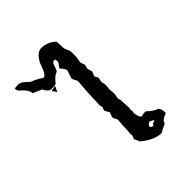

<svg xmlns="http://www.w3.org/2000/svg" viewBox="-176 -691 797 797"><g transform="rotate(-45 222.0 -292.5)"><path d="M201.7 -593.8Q238.3 -593.3 265.6 -567.9Q267.6 -548.3 267.6 -543.5V-528.3Q279.3 -500 279.3 -493.7V-464.8Q279.3 -462.4 275.4 -440.4V-435.5Q275.4 -432.1 281.2 -417.5V-414.6Q277.3 -399.9 277.3 -397.9V-394.5Q283.2 -379.4 283.2 -375Q275.4 -356.4 275.4 -353.5Q283.2 -341.8 283.2 -336.9L279.3 -317.4Q283.2 -303.7 283.2 -297.4Q283.2 -283.2 281.2 -272Q283.2 -257.8 283.2 -241.2Q279.3 -225.1 279.3 -220.2Q283.2 -210.4 283.2 -205.1Q283.2 -188 285.2 -160.6Q283.2 -152.3 283.2 -148.9L285.2 -141.1Q283.2 -132.8 283.2 -128.9Q288.1 -98.6 296.9 -98.6Q310.5 -101.6 320.3 -101.6H322.8Q349.1 -76.7 365.7 -72.8Q377.4 -65.9 377.4 -37.6Q344.2 -24.9 344.2 -10.3Q312 5.4 306.6 9.3Q265.6 9.3 217.3 -30.3Q217.3 -33.7 207.5 -53.2V-54.7Q213.4 -68.8 213.4 -72.8Q213.4 -77.1 211.4 -77.1L213.4 -92.3Q213.4 -119.1 217.3 -159.2Q207.5 -174.8 207.5 -182.1V-183.6L215.3 -203.6Q203.6 -222.2 203.6 -226.1Q207.5 -239.7 209.5 -239.7Q207.5 -242.2 205.6 -254.9Q207.5 -324.7 213.4 -390.1Q201.7 -411.1 201.7 -414.6V-416L213.4 -451.2Q213.4 -461.4 195.8 -480L200.7 -487.3Q211.4 -502 211.4 -503.9V-508.8L209.5 -519.5H201.7Q191.9 -519.5 187 -496.6L179.2 -479Q159.2 -472.7 141.1 -447.8Q141.1 -444.3 122.1 -443.4H111.3Q95.7 -443.4 84 -469.2L44.4 -486.8Q44.4 -507.3 11.2 -535.2Q5.4 -542.5 5.4 -551.8Q12.7 -554.2 24.9 -554.2H28.8Q44.4 -554.2 70.3 -526.9Q111.3 -508.3 111.3 -505.9Q121.6 -499.5 123 -499.5Q137.2 -499.5 154.8 -552.7Q175.8 -593.8 201.7 -593.8ZM305.7 -60.1Q293.9 -58.1 289.6 -47.9Q289.6 -44.4 292 -40.8Q294.4 -37.1 305.7 -36.1L306.6 -43.9L321.3 -47.9Q321.3 -53.2 313.5 -55.9Q305.7 -58.6 305.7 -60.1ZM132.3 -442.4 120.6 -417.5 106.9 -437Z"/></g></svg>

Font: Truetypewriter PolyglOTT
Style: Regular
Weight: 400
Designer: Sergey Beatoff a.k.a. Sam_T
Version: Version 3.76